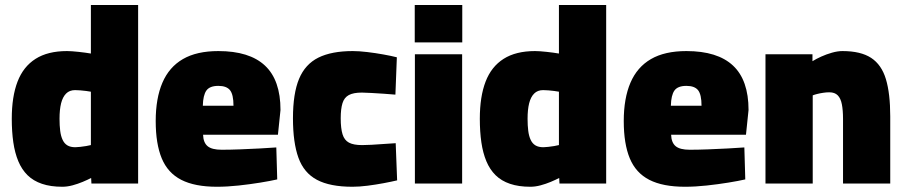

<svg xmlns="http://www.w3.org/2000/svg" viewBox="-20 -714 3522 747"><path d="M222.5 12.6Q176.9 12.6 143.4 1.2Q109.8 -10.1 87.3 -32.2Q64.8 -54.3 51.3 -86.6Q37.8 -118.9 31.8 -160.3Q25.8 -201.8 25.8 -252Q25.8 -337.9 48.2 -396.3Q70.6 -454.7 118.3 -485Q165.9 -515.3 240.6 -515.3Q257.8 -515.3 285.9 -512.2Q314 -509.1 333.6 -505.7V-694.5H517.4V0H335.7L334.6 -21.6Q321.3 -14.6 302 -6.5Q282.7 1.6 262.1 7.1Q241.5 12.6 222.5 12.6ZM273.1 -141.2Q280.7 -141.2 292.3 -142.6Q303.9 -144 315.4 -145.8Q327 -147.7 333.6 -149.6V-357.2Q326.1 -358.7 315.1 -360.1Q304.2 -361.5 293.1 -362.4Q282.1 -363.4 272.1 -363.4Q250.5 -363.4 237.2 -350Q223.9 -336.7 217.7 -312.1Q211.6 -287.5 211.6 -252Q211.6 -225.6 214.2 -205Q216.8 -184.4 223.6 -170Q230.3 -155.5 242.2 -148.4Q254.1 -141.2 273.1 -141.2Z M824.1 12.6Q738 12.6 685.5 -14.2Q633 -41 609.4 -97.6Q585.8 -154.1 585.8 -243Q585.8 -331.4 611.9 -392.3Q638 -453.1 691.7 -484.2Q745.4 -515.3 829.5 -515.3Q950.6 -515.3 1010.9 -458.8Q1071.3 -402.3 1071.3 -286L1061.3 -189.7H770.1Q771.1 -159.1 787.7 -145.3Q804.3 -131.4 842.3 -131.4Q874.5 -131.4 913.7 -132.9Q952.9 -134.4 990.7 -136.4Q1028.5 -138.4 1055 -140.4L1058.6 -16Q1032.4 -10 992.5 -3.5Q952.7 3 908.4 7.8Q864.1 12.6 824.1 12.6ZM769.1 -302.7H888.4Q888.4 -346 875 -363Q861.6 -379.9 829.5 -379.9Q795.9 -379.9 783 -361.8Q770.1 -343.7 769.1 -302.7Z M1351.1 12.6Q1263.8 12.6 1213.1 -14.4Q1162.4 -41.3 1141.1 -100.3Q1119.8 -159.3 1119.8 -253.9Q1119.8 -350.1 1143.5 -407.1Q1167.3 -464.2 1218.7 -489.8Q1270.1 -515.3 1352.4 -515.3Q1377.3 -515.3 1408.8 -511.5Q1440.3 -507.8 1471.1 -502.2Q1502 -496.7 1524 -491.1L1518.4 -345.8Q1498.6 -347.8 1473.6 -349.3Q1448.5 -350.8 1425.3 -352.3Q1402.1 -353.8 1388.1 -353.8Q1355 -353.8 1337.2 -344.2Q1319.3 -334.6 1312.5 -312.6Q1305.6 -290.6 1305.6 -253.9Q1305.6 -214.5 1312.7 -191.6Q1319.7 -168.7 1337.6 -159.1Q1355.5 -149.5 1388.5 -149.5Q1402.5 -149.5 1425.5 -150.7Q1448.5 -151.9 1474.1 -153.9Q1499.7 -155.9 1519.5 -156.9L1525.1 -12.3Q1503.8 -7.2 1473 -1.4Q1442.2 4.4 1410.2 8.5Q1378.1 12.6 1351.1 12.6Z M1594.2 0V-502.8H1778V0ZM1593.6 -549.1V-694.5H1778.5V-549.1Z M2043.5 12.6Q1997.9 12.6 1964.4 1.2Q1930.8 -10.1 1908.3 -32.2Q1885.8 -54.3 1872.3 -86.6Q1858.8 -118.9 1852.8 -160.3Q1846.8 -201.8 1846.8 -252Q1846.8 -337.9 1869.2 -396.3Q1891.6 -454.7 1939.3 -485Q1986.9 -515.3 2061.6 -515.3Q2078.8 -515.3 2106.9 -512.2Q2135 -509.1 2154.6 -505.7V-694.5H2338.4V0H2156.7L2155.6 -21.6Q2142.3 -14.6 2123 -6.5Q2103.7 1.6 2083.1 7.1Q2062.5 12.6 2043.5 12.6ZM2094.1 -141.2Q2101.7 -141.2 2113.3 -142.6Q2124.9 -144 2136.4 -145.8Q2148 -147.7 2154.6 -149.6V-357.2Q2147.1 -358.7 2136.1 -360.1Q2125.2 -361.5 2114.1 -362.4Q2103.1 -363.4 2093.1 -363.4Q2071.5 -363.4 2058.2 -350Q2044.9 -336.7 2038.7 -312.1Q2032.6 -287.5 2032.6 -252Q2032.6 -225.6 2035.2 -205Q2037.8 -184.4 2044.6 -170Q2051.3 -155.5 2063.2 -148.4Q2075.1 -141.2 2094.1 -141.2Z M2645.1 12.6Q2559 12.6 2506.5 -14.2Q2454 -41 2430.4 -97.6Q2406.8 -154.1 2406.8 -243Q2406.8 -331.4 2432.9 -392.3Q2459 -453.1 2512.7 -484.2Q2566.4 -515.3 2650.5 -515.3Q2771.6 -515.3 2831.9 -458.8Q2892.3 -402.3 2892.3 -286L2882.3 -189.7H2591.1Q2592.1 -159.1 2608.7 -145.3Q2625.3 -131.4 2663.3 -131.4Q2695.5 -131.4 2734.7 -132.9Q2773.9 -134.4 2811.7 -136.4Q2849.5 -138.4 2876 -140.4L2879.6 -16Q2853.4 -10 2813.5 -3.5Q2773.7 3 2729.4 7.8Q2685.1 12.6 2645.1 12.6ZM2590.1 -302.7H2709.4Q2709.4 -346 2696 -363Q2682.6 -379.9 2650.5 -379.9Q2616.9 -379.9 2604 -361.8Q2591.1 -343.7 2590.1 -302.7Z M2958.2 0V-502.8H3141V-475.9Q3155.4 -484.9 3175.3 -493.9Q3195.2 -502.9 3217.1 -509.1Q3238.9 -515.3 3257.7 -515.3Q3328.8 -515.3 3369.3 -488.8Q3409.8 -462.2 3426.7 -406.2Q3443.6 -350.2 3443.6 -261V0H3259.9V-251Q3259.9 -285.1 3255.4 -308.1Q3251 -331.1 3239.4 -343Q3227.8 -354.9 3206.4 -354.9Q3195 -354.9 3182.7 -353Q3170.5 -351.2 3159.8 -348.5Q3149.2 -345.9 3142 -343V0Z"/></svg>

Font: TitilliumWeb ExtraLight
Style: Regular
Weight: 400
Designer: Mohamed Gaber, Accademia di Belle Arti di Urbino and others
Foundry: Kief Type Foundry, Accademia di Belle Arti di Urbino and others
Version: Version 3.000; ttfautohint (v1.8.2)